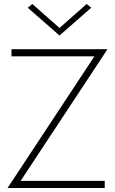

<svg xmlns="http://www.w3.org/2000/svg" viewBox="-20 -948 578 968"><path d="M280 -807 417 -928 440 -909 280 -769 120 -909 143 -928ZM38 -664V-700H522L84 -36H508V0H18L456 -664Z"/></svg>

Font: Renner
Style: Thin
Weight: 200
Version: Version 003.000 ; ttfautohint (v0.97) -l 8 -r 50 -G 200 -x 1